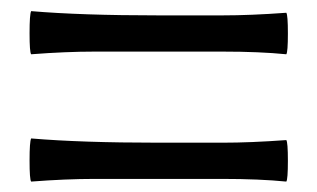

<svg xmlns="http://www.w3.org/2000/svg" viewBox="-20 -538 582 352"><path d="M37.1 -205.1Q34.2 -209 34.2 -243.7Q34.2 -278.3 37.1 -284.2Q128.9 -276.4 270.5 -276.4H387.7Q439.5 -276.4 504.9 -281.2Q507.8 -277.3 507.8 -243.2Q507.8 -209 504.9 -205.1Q456.1 -210 387.7 -210H270.5H153.3Q100.6 -210 37.1 -205.1ZM37.1 -438.5Q34.2 -442.4 34.2 -477.1Q34.2 -511.7 37.1 -517.6Q128.9 -509.8 270.5 -509.8H387.7Q439.5 -509.8 504.9 -514.6Q507.8 -510.7 507.8 -476.6Q507.8 -442.4 504.9 -438.5Q456.1 -443.4 387.7 -443.4H270.5H153.3Q100.6 -443.4 37.1 -438.5Z"/></svg>

Font: Bpmf GenSeki Gothic R
Style: R
Weight: 400
Foundry: But Ko
Version: Version 1.320